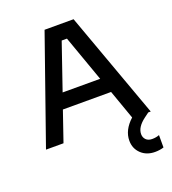

<svg xmlns="http://www.w3.org/2000/svg" viewBox="-171 -857 1107 1239"><g transform="rotate(-20 382.5 -237.5)"><path d="M143.1 0H22.9L278.8 -730H478L742.2 0H725.1L692.9 23.9Q633.8 68.4 633.8 116.2Q633.8 139.2 648.7 154.5Q663.6 169.9 690.9 169.9Q718.8 169.9 740.2 161.1V246.1Q712.9 254.9 680.2 254.9Q622.1 254.9 585 219.5Q547.9 184.1 547.9 129.9Q547.9 57.1 616.2 -4.9L544.9 -206.1H213.9ZM250 -310.1H507.8L395 -627H358.9Z"/></g></svg>

Font: Sora Medium
Style: Regular
Weight: 500
Designer: Jonathan Barnbrook, Julián Moncada
Foundry: Barnbrook Fonts
Version: Version 2.000